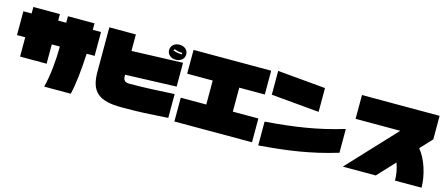

<svg xmlns="http://www.w3.org/2000/svg" viewBox="-51 -1360 4703 2026"><g transform="rotate(15 2300.0 -347.0)"><path d="M744 45H454Q467 -6 476.5 -62.5Q486 -119 492 -177.5Q498 -236 501 -294.5Q504 -353 504 -406H416V-195H126V-406H36V-666H126V-737H416V-666H504V-737H794V-666H884V-406H797Q794 -341 789 -277.5Q784 -214 777.5 -156Q771 -98 762.5 -46.5Q754 5 744 45Z M1627 -669Q1627 -707 1654 -729.5Q1681 -752 1721 -752Q1760 -752 1787 -729.5Q1814 -707 1814 -669Q1814 -634 1787 -611Q1760 -588 1721 -588Q1681 -588 1654 -611Q1627 -634 1627 -669ZM1246 -737V-557L1804 -577V-317L1246 -297V-285Q1246 -246 1263 -231.5Q1280 -217 1312 -217Q1436 -217 1555.5 -222.5Q1675 -228 1804 -235V25Q1720 30 1657.5 34Q1595 38 1539 40.5Q1483 43 1426 44Q1369 45 1296 45Q1206 45 1141.5 30Q1077 15 1035.5 -19.5Q994 -54 975 -110.5Q956 -167 956 -249V-737ZM1681 -692 1671 -678Q1690 -669 1718.5 -664Q1747 -659 1769 -659V-675Q1747 -675 1722 -680.5Q1697 -686 1681 -692Z M2724 45H1876V-215H2155V-477H1876V-737H2724V-477H2445V-215H2724Z M3320 -447 2796 -494V-754L3320 -707ZM3644 -347V-87Q3535 -54 3435.5 -31Q3336 -8 3235 9Q3134 26 3027 38Q2920 50 2796 60V-200Q2920 -210 3027 -222Q3134 -234 3235 -251Q3336 -268 3435.5 -291Q3535 -314 3644 -347Z M4076 45H3716L4204 -477H3716V-737H4564V-480L4444 -351Q4474 -316 4498.5 -268.5Q4523 -221 4540 -168.5Q4557 -116 4566.5 -61Q4576 -6 4576 45H4286Q4286 -3 4277.5 -49.5Q4269 -96 4252 -144Z"/></g></svg>

Font: ChangwonDangamAsac Bold
Style: Regular
Weight: 700
Designer: Choi Chi-young, Lee Youngbeen, Kim Jungjin, Yoon Jihee, Han Dohee
Foundry: YoonDesign Inc.
Version: Version 1.010;Build 20210623